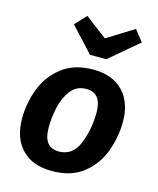

<svg xmlns="http://www.w3.org/2000/svg" viewBox="-121 -891 817 992"><g transform="rotate(15 287.5 -395.0)"><path d="M33 -208Q33 -288 62 -365.5Q91 -443 156.5 -494.5Q222 -546 324 -546Q427 -546 484 -487Q541 -428 541 -325Q541 -245 513 -167Q485 -89 420 -36.5Q355 16 251 16Q147 16 90 -43.5Q33 -103 33 -208ZM397 -332Q397 -388 376.5 -414Q356 -440 315 -440Q263 -440 232.5 -400.5Q202 -361 190 -305.5Q178 -250 178 -198Q178 -143 198.5 -117Q219 -91 260 -91Q334 -91 365 -167Q396 -243 397 -332ZM529 -746 374 -615H287L166 -746L222 -806L339 -717L482 -806Z"/></g></svg>

Font: Fira Sans SemiBold
Style: Italic
Weight: 600
Italic angle: -8°
Designer: bBox Type GmbH & Carrois Corporate GbR & Edenspiekermann AG
Foundry: bBox Type GmbH & Carrois Corporate GbR & Edenspiekermann AG
Version: Version 4.301